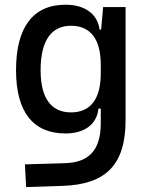

<svg xmlns="http://www.w3.org/2000/svg" viewBox="-20 -547 626 801"><path d="M88.9 233.4 240.2 228.5C423.8 222.7 503.9 138.7 503.9 -45.9V-517.6H410.2L401.9 -423.8H395.5C386.7 -488.8 334 -527.3 253.4 -527.3C117.7 -527.3 46.9 -433.6 46.9 -253.9C46.9 -80.6 117.7 9.8 253.4 9.8C333 9.8 384.3 -28.8 390.6 -93.8H400.4V-30.3C399.4 76.2 354.5 130.9 250 133.8L84 138.7ZM400.4 -276.4V-241.2C400.4 -134.3 357.9 -78.1 276.4 -78.1C192.9 -78.1 149.4 -138.2 149.4 -253.9C149.4 -376 192.9 -439.5 276.4 -439.5C357.9 -439.5 400.4 -383.3 400.4 -276.4Z"/></svg>

Font: Cascadia Mono NF
Style: Regular
Weight: 400
Monospace: yes
Designer: Aaron Bell
Foundry: Saja Typeworks
Version: Version 2404.023